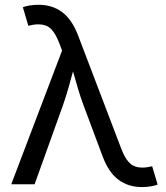

<svg xmlns="http://www.w3.org/2000/svg" viewBox="-20 -759 682 791"><path d="M26.4 0 235.8 -550.8 224.6 -580.1Q202.1 -638.2 174.6 -651.1Q147 -664.1 105.5 -654.8L96.7 -652.8L74.2 -729Q82.5 -732.9 100.6 -736.1Q118.7 -739.3 138.7 -739.3Q195.3 -739.3 235.8 -709.2Q276.4 -679.2 301.8 -612.8L479 -147.9Q501 -90.3 528.8 -76.7Q556.6 -63 598.1 -72.3L606.9 -74.2L629.4 1.5Q621.6 4.9 604.2 8.3Q586.9 11.7 564.9 11.7Q508.8 11.7 468.3 -18.3Q427.7 -48.3 402.8 -114.7L324.7 -323.7Q311 -360.8 300.8 -395.5Q290.5 -430.2 280.8 -464.8Q271.5 -430.7 261.5 -395.3Q251.5 -359.9 238.8 -323.7L122.6 0Z"/></svg>

Font: Inter
Style: Regular
Weight: 400
Designer: Rasmus Andersson
Foundry: rsms
Version: Version 4.001;git-9221beed3